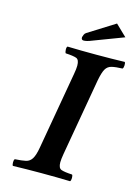

<svg xmlns="http://www.w3.org/2000/svg" viewBox="-124 -892 699 963"><g transform="rotate(15 226.0 -410.5)"><path d="M361 -823 419 -767 266 -709Q249 -702 238.5 -699.5Q228 -697 221 -697Q209 -697 209 -709V-712Q210 -717 213.5 -725Q217 -733 224 -737ZM271 -122Q266 -93 266 -77Q266 -47 282.5 -41Q299 -35 339 -33Q343 -29 343 -16Q343 -3 338 2Q301 1 266.5 0.5Q232 0 188 0Q145 0 111.5 0.5Q78 1 41 2Q37 -3 37 -16Q37 -29 42 -33Q78 -35 98 -39.5Q118 -44 129.5 -62.5Q141 -81 148 -122L218 -523Q223 -550 223 -567Q223 -598 207 -604Q191 -610 151 -612Q147 -617 146.5 -630Q146 -643 151 -647Q189 -646 223 -645.5Q257 -645 301 -645Q344 -645 377.5 -645.5Q411 -646 448 -647Q452 -643 451.5 -630Q451 -617 446 -612Q411 -611 390.5 -606Q370 -601 359.5 -583Q349 -565 341 -523Z"/></g></svg>

Font: Libertinus Serif SemiBold
Style: Italic
Weight: 600
Italic angle: -11.5°
Designer: Philipp H. Poll, Khaled Hosny
Foundry: Caleb Maclennan
Version: Version 7.051;RELEASE